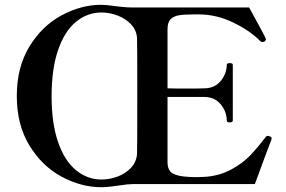

<svg xmlns="http://www.w3.org/2000/svg" viewBox="-20 -767 1192 800"><path d="M1112 -191 1111 -186 1074 -87 1042 0H533Q515 0 475 6Q468 7 445 10Q422 13 402 13Q318 13 236.5 -31Q155 -75 102.5 -161Q50 -247 50 -367Q50 -487 102.5 -573Q155 -659 236.5 -703Q318 -747 402 -747Q422 -747 464 -741Q472 -740 491.5 -738Q511 -736 525 -736H533H1018Q1084 -616 1087 -607L1088 -603Q1088 -599 1082 -594Q1078 -592 1074 -592Q1068 -592 1065 -595Q1024 -638 953 -672.5Q882 -707 809 -707H790Q749 -707 726.5 -703.5Q704 -700 691 -687Q678 -674 678 -645V-399Q700 -398 758 -398Q814 -398 833 -399Q875 -400 899.5 -429.5Q924 -459 925 -497Q925 -504 936 -504Q943 -504 946.5 -502.5Q950 -501 950 -497V-265Q950 -257 936 -257Q925 -257 925 -265Q924 -303 899.5 -332.5Q875 -362 833 -363H758H678V-92Q678 -57 699.5 -44.5Q721 -32 766 -30Q778 -29 800 -29Q819 -29 832 -30Q894 -34 943 -60.5Q992 -87 1023.5 -120.5Q1055 -154 1088 -197Q1091 -201 1096 -201L1104 -199Q1112 -196 1112 -191ZM552 -368Q552 -580 551 -608Q549 -641 526 -665.5Q503 -690 469.5 -702.5Q436 -715 403 -715Q344 -715 296.5 -676Q249 -637 222 -558.5Q195 -480 195 -366Q195 -253 222 -175Q249 -97 296.5 -58Q344 -19 403 -19Q436 -19 469 -31Q502 -43 525 -67Q548 -91 551 -125Q552 -154 552 -368Z"/></svg>

Font: Shippori Mincho
Style: Bold
Weight: 700
Designer: FONTDASU
Foundry: FONTDASU / Google Inc. / but / Adobe
Version: Version 3.110; ttfautohint (v1.8.3)